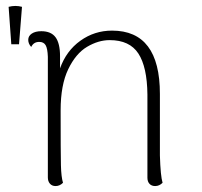

<svg xmlns="http://www.w3.org/2000/svg" viewBox="-20 -617 681 646"><path d="M18 -468H44L54 -594Q43 -597 32 -597Q20 -597 9 -594ZM527 -2Q516 9 502 9Q490 9 483 1.5Q476 -6 476 -19V-299Q475 -392 445.5 -437Q416 -482 349 -482Q311 -482 273 -459.5Q235 -437 209.5 -384Q184 -331 184 -246Q184 -101 185 -61Q186 -21 192 -2Q181 9 167 9Q155 9 148 1Q141 -7 141 -20V-426Q140 -454 133.5 -465Q127 -476 112 -476Q93 -476 85 -459Q75 -470 75 -483Q75 -496 87 -504Q99 -512 119 -512Q152 -512 167 -491.5Q182 -471 182 -428V-387Q203 -446 250.5 -480Q298 -514 357 -514Q518 -514 518 -301V-94Q520 -25 527 -2Z"/></svg>

Font: Arima Madurai ExtraLight
Style: Regular
Weight: 275
Designer: Joana Correia and Natanael Gama
Foundry: NDISCOVER
Version: Version 1.020